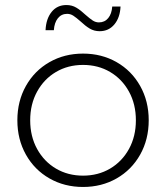

<svg xmlns="http://www.w3.org/2000/svg" viewBox="-20 -739 660 763"><path d="M49 -261Q49 -337 83 -397.5Q117 -458 176.5 -492Q236 -526 310 -526Q384 -526 443.5 -492Q503 -458 537 -397.5Q571 -337 571 -261Q571 -185 537 -124.5Q503 -64 443.5 -30Q384 4 310 4Q236 4 176.5 -30Q117 -64 83 -124.5Q49 -185 49 -261ZM520 -261Q520 -325 492.5 -375Q465 -425 417.5 -453Q370 -481 310 -481Q250 -481 202.5 -453Q155 -425 127.5 -375Q100 -325 100 -261Q100 -197 127.5 -147Q155 -97 202.5 -69Q250 -41 310 -41Q370 -41 417.5 -69Q465 -97 492.5 -147Q520 -197 520 -261ZM300 -654Q283 -669 271.5 -676.5Q260 -684 247 -684Q224 -684 210 -666.5Q196 -649 194 -619H161Q163 -664 185 -691.5Q207 -719 244 -719Q266 -719 283.5 -708.5Q301 -698 320 -680Q337 -665 348.5 -657.5Q360 -650 373 -650Q396 -650 410 -667Q424 -684 426 -713H459Q457 -669 434.5 -642Q412 -615 376 -615Q354 -615 336.5 -625.5Q319 -636 300 -654Z"/></svg>

Font: Idrija Light
Style: Regular
Weight: 300
Designer: Julieta Ulanovsky
Foundry: Julieta Ulanovsky
Version: Version 7.200